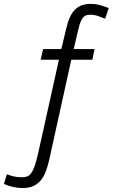

<svg xmlns="http://www.w3.org/2000/svg" viewBox="-41 -762 594 977"><path d="M494.1 -667Q475.6 -674.3 457 -680.7Q438.5 -687 418.9 -687Q406.7 -687 397.7 -684.1Q388.7 -681.2 381.3 -672.4Q374 -663.6 367.9 -647.7Q361.8 -631.8 356 -606L334 -512.2H439.9L429.2 -458H321.8L209 53.2Q202.1 83 192.6 108.9Q183.1 134.8 168 153.8Q152.8 172.9 130.4 183.8Q107.9 194.8 75.2 194.8Q48.8 194.8 23.7 189Q-1.5 183.1 -21 173.8L-5.9 125Q12.2 131.8 30.5 136Q48.8 140.1 69.8 140.1Q85 140.1 96.7 136Q108.4 131.8 117.9 118.7Q127.4 105.5 136 80.8Q144.5 56.2 153.8 15.1L258.8 -458H166L178.2 -512.2H271L295.9 -616.2Q303.2 -648.4 313.7 -672.1Q324.2 -695.8 339.1 -711.4Q354 -727.1 373.8 -734.6Q393.6 -742.2 419.9 -742.2Q446.3 -742.2 470.5 -735.1Q494.6 -728 512.2 -721.2Z"/></svg>

Font: Clear Sans Light
Style: Regular
Weight: 300
Foundry: Intel Corporation
Version: Version 1.00